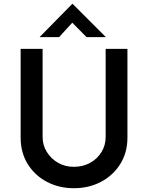

<svg xmlns="http://www.w3.org/2000/svg" viewBox="-20 -986 781 1014"><path d="M205 -262Q205 -219 227.5 -183Q250 -147 287 -126Q324 -105 370 -105Q418 -105 456 -126Q494 -147 516 -183Q538 -219 538 -262V-728H653V-259Q653 -180 615 -119.5Q577 -59 513 -25.5Q449 8 370 8Q292 8 228 -25.5Q164 -59 126.5 -119.5Q89 -180 89 -259V-728H205ZM437 -790 350 -878 380 -886 292 -790H189L362 -966H363L539 -790Z"/></svg>

Font: Josefin Sans Thin SemiBold
Style: Regular
Weight: 600
Version: Version 2.000